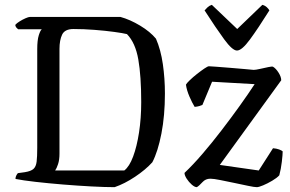

<svg xmlns="http://www.w3.org/2000/svg" viewBox="-20 -774 1201 794"><path d="M454 0Q415 0 358 -3Q301 -6 240 -11Q179 -16 126.5 -22Q74 -28 44 -34Q44 -42 47.5 -48.5Q51 -55 54 -58L83 -62Q108 -66 118.5 -75.5Q129 -85 131.5 -105.5Q134 -126 134 -163V-571Q134 -608 140.5 -628.5Q147 -649 153 -653H55Q52 -655 48 -659.5Q44 -664 43 -671Q49 -678 61 -685.5Q73 -693 85.5 -698.5Q98 -704 104 -704H478Q518 -693 559.5 -668Q601 -643 625 -614Q645 -568 653.5 -508.5Q662 -449 662 -387Q662 -296 647.5 -221.5Q633 -147 610 -103Q582 -72 538.5 -43Q495 -14 454 0ZM208 -69H494Q515 -85 530.5 -126.5Q546 -168 555 -226.5Q564 -285 564 -352Q564 -459 552 -528Q540 -597 505 -633Q489 -637 452.5 -642Q416 -647 371 -650.5Q326 -654 284 -654Q248 -654 237 -631Q226 -608 226 -572V-138Q226 -113 220 -95Q214 -77 208 -69ZM794 0Q785 0 773 -10.5Q761 -21 752 -35Q743 -49 743 -59Q778 -92 817.5 -138Q857 -184 896.5 -235.5Q936 -287 971.5 -336.5Q1007 -386 1033 -426L857 -436L817 -340Q813 -338 804.5 -335.5Q796 -333 785 -332Q775 -348 763.5 -374.5Q752 -401 749 -424Q752 -430 765 -442.5Q778 -455 794.5 -468Q811 -481 825 -490.5Q839 -500 844 -500Q850 -500 875 -498Q900 -496 932 -493.5Q964 -491 991 -488.5Q1018 -486 1029 -485Q1037 -485 1055 -489Q1073 -493 1089.5 -496.5Q1106 -500 1109 -498Q1121 -491 1132 -473.5Q1143 -456 1143 -442L889 -92L1050 -69L1109 -161Q1123 -160 1134 -156Q1145 -152 1149 -148Q1149 -135 1145.5 -105Q1142 -75 1135 -49Q1125 -38 1105.5 -26.5Q1086 -15 1068 -7.5Q1050 0 1042 0Q1032 0 1006 -5.5Q980 -11 949 -17.5Q918 -24 890.5 -29.5Q863 -35 850 -35Q830 -35 817 -20.5Q804 -6 794 0ZM960 -565Q941 -565 907 -611.5Q873 -658 826 -731Q830 -736 838 -743.5Q846 -751 856 -754L961 -654L1065 -754Q1076 -751 1083.5 -744Q1091 -737 1094 -731Q1047 -656 1013.5 -610.5Q980 -565 960 -565Z"/></svg>

Font: Texturina 72pt Medium
Style: Regular
Weight: 500
Designer: Guillermo Torres Carreño
Foundry: Omnibus-Type
Version: Version 1.002; ttfautohint (v1.8.3)